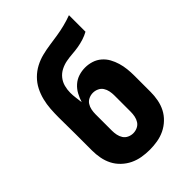

<svg xmlns="http://www.w3.org/2000/svg" viewBox="-218 -831 936 936"><g transform="rotate(-45 250.0 -363.5)"><path d="M250 8Q223 8 196.5 3.5Q170 -1 146 -12.5Q122 -24 102 -43Q82 -62 70 -85.5Q58 -109 53 -135.5Q48 -162 48 -189V-302Q48 -331 47.5 -360Q47 -389 47 -418Q47 -447 49 -476Q51 -505 58 -533Q65 -561 78 -586.5Q91 -612 111.5 -632.5Q132 -653 157.5 -666.5Q183 -680 211 -687Q239 -694 267.5 -698Q296 -702 324.5 -706.5Q353 -711 380.5 -718Q408 -725 435 -735V-621Q417 -611 396.5 -604.5Q376 -598 355 -594.5Q334 -591 312.5 -589.5Q291 -588 270 -584Q249 -580 229.5 -570Q210 -560 196.5 -543Q183 -526 177.5 -505Q172 -484 172 -463Q172 -445 174.5 -427Q177 -409 179 -391Q186 -413 197 -433.5Q208 -454 225.5 -469.5Q243 -485 265 -492Q287 -499 310 -499Q333 -499 355 -492Q377 -485 394.5 -470Q412 -455 423 -435Q434 -415 440.5 -393Q447 -371 449.5 -348Q452 -325 452 -302V-189Q452 -162 447 -135.5Q442 -109 430 -85.5Q418 -62 398 -43Q378 -24 354 -12.5Q330 -1 303.5 3.5Q277 8 250 8ZM250 -106Q265 -106 279 -112.5Q293 -119 301 -131.5Q309 -144 312 -159Q315 -174 315 -189V-302Q315 -317 312 -332Q309 -347 301 -359.5Q293 -372 279 -378.5Q265 -385 250 -385Q235 -385 221 -378.5Q207 -372 199 -359.5Q191 -347 188 -332Q185 -317 185 -302V-189Q185 -174 188 -159Q191 -144 199 -131.5Q207 -119 221 -112.5Q235 -106 250 -106Z"/></g></svg>

Font: Iosevka Term Curly Heavy
Style: Regular
Weight: 900
Designer: Belleve Invis
Foundry: Belleve Invis
Version: Version 32.3.0